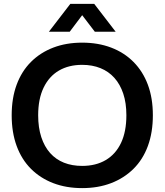

<svg xmlns="http://www.w3.org/2000/svg" viewBox="-20 -957 845 986"><path d="M402 9Q320 9 253.5 -16.5Q187 -42 139 -90Q91 -138 65.5 -207.5Q40 -277 40 -365Q40 -453 65.5 -522Q91 -591 139 -639Q187 -687 253.5 -712.5Q320 -738 402 -738Q484 -738 551 -712.5Q618 -687 666 -638.5Q714 -590 739.5 -521.5Q765 -453 765 -365Q765 -277 739.5 -207.5Q714 -138 665.5 -90Q617 -42 550.5 -16.5Q484 9 402 9ZM402 -105Q472 -105 523 -135Q574 -165 601.5 -223Q629 -281 629 -365Q629 -428 613 -476Q597 -524 567.5 -557Q538 -590 496 -607Q454 -624 402 -624Q333 -624 282.5 -594.5Q232 -565 204 -507Q176 -449 176 -365Q176 -302 192 -253Q208 -204 237.5 -171Q267 -138 308.5 -121.5Q350 -105 402 -105ZM231 -794 341 -937H464L574 -794H467L402 -879L338 -794Z"/></svg>

Font: Mona Sans ExtraLight SemiBold
Style: Regular
Weight: 600
Version: Version 2.000